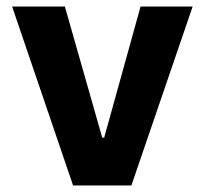

<svg xmlns="http://www.w3.org/2000/svg" viewBox="-20 -566 625 586"><path d="M568 -546H409L298 -146H292L178 -546H17L203 0H381Z"/></svg>

Font: Wafeq
Style: Bold
Weight: 700
Designer: Rasmus Andersson & Azza Alameddine
Foundry: Google & TypeTogether
Version: Version 3.000;FEAKit 1.0